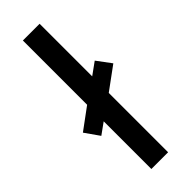

<svg xmlns="http://www.w3.org/2000/svg" viewBox="-272 -781 803 803"><g transform="rotate(-45 129.5 -380.0)"><path d="M77 0V-282L27 -246L-18 -310L77 -380V-760H176V-449L230 -488L277 -425L176 -351V0Z"/></g></svg>

Font: Noto Sans Khmer Condensed Medium
Style: Regular
Weight: 500
Width: 3
Designer: Danh Hong and the Monotype Design Team
Foundry: Monotype Imaging Inc.
Version: Version 2.004; ttfautohint (v1.8.4.7-5d5b)